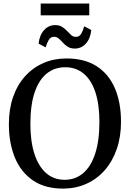

<svg xmlns="http://www.w3.org/2000/svg" viewBox="-20 -1094 761 1125"><path d="M354.5 11Q246.5 12.5 174.8 -35.8Q103 -84 67.5 -169.8Q32 -255.5 32 -367Q32 -455.5 57 -526.5Q82 -597.5 127.5 -647.8Q173 -698 234.5 -724.8Q296 -751.5 369 -751.5Q476 -751.5 547 -705.5Q618 -659.5 653.5 -576Q689 -492.5 689 -380.5Q689 -292.5 664.2 -220.8Q639.5 -149 594.5 -97.5Q549.5 -46 488.2 -18Q427 10 354.5 11ZM359 -40.5Q420.5 -40.5 466.2 -78.5Q512 -116.5 537.2 -192.2Q562.5 -268 562.5 -380Q562.5 -481 539.2 -552.5Q516 -624 471 -662Q426 -700 361.5 -700Q300 -700 254.2 -663.5Q208.5 -627 183.2 -553.2Q158 -479.5 158 -367Q158 -266.5 181.5 -193.2Q205 -120 249.8 -80.2Q294.5 -40.5 359 -40.5ZM418.5 -809.5Q393.5 -809.5 377 -820Q360.5 -830.5 348.5 -844Q336.5 -857.5 324.5 -868Q312.5 -878.5 297 -878.5Q276.5 -878.5 265.8 -860.2Q255 -842 247.5 -816.5L206 -838.5Q212 -889.5 238.8 -918.2Q265.5 -947 303 -947Q328 -947 344.2 -936.5Q360.5 -926 373 -912.5Q385.5 -899 397.2 -888.5Q409 -878 424.5 -878Q444.5 -877.5 455.5 -896Q466.5 -914.5 473.5 -940L515 -918Q509 -866.5 482.5 -838Q456 -809.5 418.5 -809.5ZM503 -1073.5V-1004H218.5V-1073.5Z"/></svg>

Font: Merriweather 28pt Medium
Style: Regular
Weight: 500
Version: Version 2.100